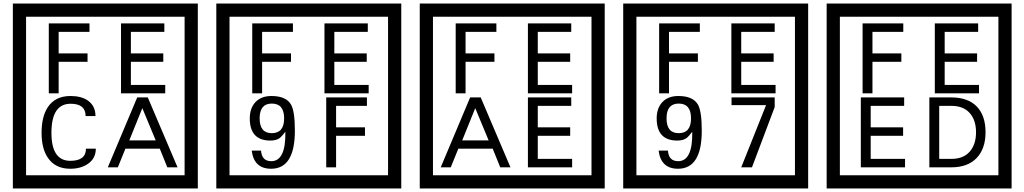

<svg xmlns="http://www.w3.org/2000/svg" viewBox="-20 -980 5815 1090"><path d="M1103 90H53V-960H1103ZM1028 15V-885H128V15ZM488 -799H313V-677H477V-629H313V-450H257V-847H488ZM918 -450H667V-847H913V-799H723V-677H907V-629H723V-498H918ZM524 -136Q524 -80 478 -49Q438 -22 379 -22Q294 -22 252 -84Q216 -136 216 -226Q216 -317 251 -371Q293 -435 380 -435Q442 -435 479 -409Q522 -379 522 -321H466Q466 -391 381 -391Q272 -391 272 -226Q272 -67 379 -67Q468 -67 468 -136ZM988 -30H930L887 -136H692L649 -30H592L759 -427H819ZM864 -183 788 -366 714 -183Z M2258 90H1208V-960H2258ZM2183 15V-885H1283V15ZM1643 -799H1468V-677H1632V-629H1468V-450H1412V-847H1643ZM2073 -450H1822V-847H2068V-799H1878V-677H2062V-629H1878V-498H2073ZM1654 -238Q1654 -22 1519 -22Q1422 -22 1409 -125H1462Q1466 -65 1520 -65Q1603 -65 1600 -232Q1579 -205 1569 -197Q1549 -182 1515 -182Q1398 -182 1398 -308Q1398 -366 1430.5 -400.5Q1463 -435 1521 -435Q1605 -435 1633 -385Q1654 -346 1654 -238ZM1593 -308Q1593 -392 1523 -392Q1454 -392 1454 -308Q1454 -224 1523 -224Q1593 -224 1593 -308ZM2063 -379H1888V-257H2052V-209H1888V-30H1832V-427H2063Z M3413 90H2363V-960H3413ZM3338 15V-885H2438V15ZM2798 -799H2623V-677H2787V-629H2623V-450H2567V-847H2798ZM3228 -450H2977V-847H3223V-799H3033V-677H3217V-629H3033V-498H3228ZM2878 -30H2820L2777 -136H2582L2539 -30H2482L2649 -427H2709ZM2754 -183 2678 -366 2604 -183ZM3228 -30H2977V-427H3223V-379H3033V-257H3217V-209H3033V-78H3228Z M4568 90H3518V-960H4568ZM4493 15V-885H3593V15ZM3953 -799H3778V-677H3942V-629H3778V-450H3722V-847H3953ZM4383 -450H4132V-847H4378V-799H4188V-677H4372V-629H4188V-498H4383ZM3964 -238Q3964 -22 3829 -22Q3732 -22 3719 -125H3772Q3776 -65 3830 -65Q3913 -65 3910 -232Q3889 -205 3879 -197Q3859 -182 3825 -182Q3708 -182 3708 -308Q3708 -366 3740.5 -400.5Q3773 -435 3831 -435Q3915 -435 3943 -385Q3964 -346 3964 -238ZM3903 -308Q3903 -392 3833 -392Q3764 -392 3764 -308Q3764 -224 3833 -224Q3903 -224 3903 -308ZM4378 -372 4249 -30H4188L4329 -383H4133V-427H4378Z M5723 90H4673V-960H5723ZM5648 15V-885H4748V15ZM5108 -799H4933V-677H5097V-629H4933V-450H4877V-847H5108ZM5538 -450H5287V-847H5533V-799H5343V-677H5527V-629H5343V-498H5538ZM5118 -30H4867V-427H5113V-379H4923V-257H5107V-209H4923V-78H5118ZM5575 -229Q5575 -136 5524.5 -83Q5474 -30 5380 -30H5256V-427H5380Q5475 -427 5525 -375.5Q5575 -324 5575 -229ZM5521 -229Q5521 -298 5485 -338.5Q5449 -379 5381 -379H5312V-78H5381Q5449 -78 5485 -119Q5521 -160 5521 -229Z"/></svg>

Font: Unicode BMP Fallback SIL
Style: Regular
Weight: 400
Foundry: NRSI, SIL International
Version: Version 5.1 Based on Unicode 5.1